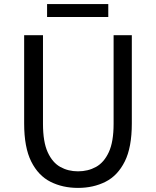

<svg xmlns="http://www.w3.org/2000/svg" viewBox="-20 -905 761 938"><path d="M361 13Q286 13 226.5 -17Q167 -47 132.5 -116Q98 -185 98 -302V-733H190V-300Q190 -212 213 -161.5Q236 -111 274.5 -89.5Q313 -68 361 -68Q410 -68 449 -89.5Q488 -111 511.5 -161.5Q535 -212 535 -300V-733H624V-302Q624 -185 589.5 -116Q555 -47 495.5 -17Q436 13 361 13ZM210 -822V-885H509V-822Z"/></svg>

Font: Gothic Nguyen
Style: Regular
Weight: 400
Designer: MORI Takayuki
Version: Version 1.220;July 21, 2023;FontCreator 14.0.0.2814 64-bit